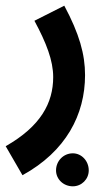

<svg xmlns="http://www.w3.org/2000/svg" viewBox="-56 -386 386 675"><path d="M23 230C176 146 243 17 243 -122C243 -195 223 -267 170 -366L65 -313C107 -235 131 -173 131 -115C131 -24 87 58 -36 128ZM200 269C231 269 256 244 256 213C256 180 231 153 200 153C167 153 141 180 141 213C141 244 167 269 200 269Z"/></svg>

Font: Noto Sans Arabic UI XCn SmBd
Style: Regular
Weight: 600
Width: 2
Designer: Monotype Design Team, Nadine Chahine and Nizar Qandah
Foundry: Monotype Imaging Inc.
Version: Version 2.010